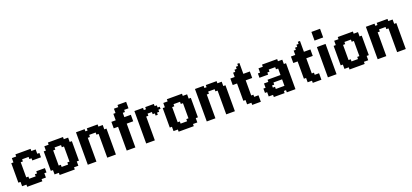

<svg xmlns="http://www.w3.org/2000/svg" viewBox="29 -1535 5266 2453"><g transform="rotate(-20 2662.0 -309.0)"><path d="M147.1 -441.2H176.5V-411.8H147.1ZM176.5 -441.2H205.9V-411.8H176.5ZM117.6 -441.2H147.1V-411.8H117.6ZM205.9 -441.2H235.3V-411.8H205.9ZM235.3 -441.2H264.7V-411.8H235.3ZM264.7 -441.2H294.1V-411.8H264.7ZM294.1 -441.2H323.5V-411.8H294.1ZM323.5 -411.8H352.9V-382.4H323.5ZM294.1 -411.8H323.5V-382.4H294.1ZM294.1 -382.4H323.5V-352.9H294.1ZM352.9 -411.8H382.4V-382.4H352.9ZM352.9 -382.4H382.4V-352.9H352.9ZM323.5 -382.4H352.9V-352.9H323.5ZM294.1 -352.9H323.5V-323.5H294.1ZM264.7 -352.9H294.1V-323.5H264.7ZM323.5 -352.9H352.9V-323.5H323.5ZM352.9 -352.9H382.4V-323.5H352.9ZM382.4 -352.9H411.8V-323.5H382.4ZM382.4 -323.5H411.8V-294.1H382.4ZM382.4 -147.1H411.8V-117.6H382.4ZM382.4 -117.6H411.8V-88.2H382.4ZM352.9 -117.6H382.4V-88.2H352.9ZM352.9 -88.2H382.4V-58.8H352.9ZM352.9 -58.8H382.4V-29.4H352.9ZM323.5 -58.8H352.9V-29.4H323.5ZM294.1 -58.8H323.5V-29.4H294.1ZM264.7 -88.2H294.1V-58.8H264.7ZM264.7 -117.6H294.1V-88.2H264.7ZM294.1 -117.6H323.5V-88.2H294.1ZM294.1 -88.2H323.5V-58.8H294.1ZM323.5 -88.2H352.9V-58.8H323.5ZM323.5 -117.6H352.9V-88.2H323.5ZM323.5 -147.1H352.9V-117.6H323.5ZM294.1 -147.1H323.5V-117.6H294.1ZM294.1 -323.5H323.5V-294.1H294.1ZM323.5 -323.5H352.9V-294.1H323.5ZM352.9 -147.1H382.4V-117.6H352.9ZM352.9 -323.5H382.4V-294.1H352.9ZM264.7 -58.8H294.1V-29.4H264.7ZM264.7 -29.4H294.1V0H264.7ZM294.1 -29.4H323.5V0H294.1ZM235.3 -29.4H264.7V0H235.3ZM205.9 -29.4H235.3V0H205.9ZM176.5 -29.4H205.9V0H176.5ZM147.1 -29.4H176.5V0H147.1ZM117.6 -29.4H147.1V0H117.6ZM117.6 -58.8H147.1V-29.4H117.6ZM88.2 -58.8H117.6V-29.4H88.2ZM58.8 -58.8H88.2V-29.4H58.8ZM58.8 -88.2H88.2V-58.8H58.8ZM29.4 -117.6H58.8V-88.2H29.4ZM58.8 -117.6H88.2V-88.2H58.8ZM29.4 -147.1H58.8V-117.6H29.4ZM29.4 -176.5H58.8V-147.1H29.4ZM29.4 -205.9H58.8V-176.5H29.4ZM29.4 -235.3H58.8V-205.9H29.4ZM29.4 -264.7H58.8V-235.3H29.4ZM29.4 -294.1H58.8V-264.7H29.4ZM58.8 -294.1H88.2V-264.7H58.8ZM58.8 -323.5H88.2V-294.1H58.8ZM29.4 -323.5H58.8V-294.1H29.4ZM29.4 -352.9H58.8V-323.5H29.4ZM58.8 -352.9H88.2V-323.5H58.8ZM58.8 -382.4H88.2V-352.9H58.8ZM58.8 -411.8H88.2V-382.4H58.8ZM88.2 -411.8H117.6V-382.4H88.2ZM117.6 -411.8H147.1V-382.4H117.6ZM147.1 -411.8H176.5V-382.4H147.1ZM147.1 -382.4H176.5V-352.9H147.1ZM147.1 -352.9H176.5V-323.5H147.1ZM117.6 -352.9H147.1V-323.5H117.6ZM88.2 -352.9H117.6V-323.5H88.2ZM117.6 -323.5H147.1V-294.1H117.6ZM117.6 -294.1H147.1V-264.7H117.6ZM117.6 -264.7H147.1V-235.3H117.6ZM117.6 -235.3H147.1V-205.9H117.6ZM117.6 -205.9H147.1V-176.5H117.6ZM117.6 -176.5H147.1V-147.1H117.6ZM117.6 -147.1H147.1V-117.6H117.6ZM117.6 -117.6H147.1V-88.2H117.6ZM147.1 -117.6H176.5V-88.2H147.1ZM147.1 -88.2H176.5V-58.8H147.1ZM176.5 -88.2H205.9V-58.8H176.5ZM205.9 -88.2H235.3V-58.8H205.9ZM235.3 -88.2H264.7V-58.8H235.3ZM235.3 -58.8H264.7V-29.4H235.3ZM205.9 -58.8H235.3V-29.4H205.9ZM176.5 -58.8H205.9V-29.4H176.5ZM147.1 -58.8H176.5V-29.4H147.1ZM117.6 -88.2H147.1V-58.8H117.6ZM88.2 -88.2H117.6V-58.8H88.2ZM88.2 -117.6H117.6V-88.2H88.2ZM88.2 -147.1H117.6V-117.6H88.2ZM88.2 -176.5H117.6V-147.1H88.2ZM58.8 -176.5H88.2V-147.1H58.8ZM58.8 -147.1H88.2V-117.6H58.8ZM58.8 -205.9H88.2V-176.5H58.8ZM58.8 -235.3H88.2V-205.9H58.8ZM58.8 -264.7H88.2V-235.3H58.8ZM88.2 -264.7H117.6V-235.3H88.2ZM88.2 -235.3H117.6V-205.9H88.2ZM88.2 -205.9H117.6V-176.5H88.2ZM88.2 -294.1H117.6V-264.7H88.2ZM88.2 -323.5H117.6V-294.1H88.2ZM88.2 -382.4H117.6V-352.9H88.2ZM117.6 -382.4H147.1V-352.9H117.6ZM176.5 -411.8H205.9V-382.4H176.5ZM205.9 -411.8H235.3V-382.4H205.9ZM235.3 -411.8H264.7V-382.4H235.3ZM264.7 -411.8H294.1V-382.4H264.7ZM264.7 -382.4H294.1V-352.9H264.7ZM235.3 -382.4H264.7V-352.9H235.3ZM205.9 -382.4H235.3V-352.9H205.9ZM176.5 -382.4H205.9V-352.9H176.5Z M588.2 -441.2H617.6V-411.8H588.2ZM617.6 -441.2H647.1V-411.8H617.6ZM558.8 -441.2H588.2V-411.8H558.8ZM647.1 -441.2H676.5V-411.8H647.1ZM676.5 -441.2H705.9V-411.8H676.5ZM705.9 -441.2H735.3V-411.8H705.9ZM735.3 -441.2H764.7V-411.8H735.3ZM764.7 -411.8H794.1V-382.4H764.7ZM735.3 -411.8H764.7V-382.4H735.3ZM735.3 -382.4H764.7V-352.9H735.3ZM794.1 -411.8H823.5V-382.4H794.1ZM794.1 -382.4H823.5V-352.9H794.1ZM764.7 -382.4H794.1V-352.9H764.7ZM735.3 -352.9H764.7V-323.5H735.3ZM705.9 -352.9H735.3V-323.5H705.9ZM764.7 -352.9H794.1V-323.5H764.7ZM794.1 -352.9H823.5V-323.5H794.1ZM823.5 -352.9H852.9V-323.5H823.5ZM823.5 -323.5H852.9V-294.1H823.5ZM823.5 -294.1H852.9V-264.7H823.5ZM823.5 -264.7H852.9V-235.3H823.5ZM823.5 -235.3H852.9V-205.9H823.5ZM823.5 -205.9H852.9V-176.5H823.5ZM823.5 -176.5H852.9V-147.1H823.5ZM823.5 -147.1H852.9V-117.6H823.5ZM823.5 -117.6H852.9V-88.2H823.5ZM794.1 -117.6H823.5V-88.2H794.1ZM794.1 -88.2H823.5V-58.8H794.1ZM794.1 -58.8H823.5V-29.4H794.1ZM764.7 -58.8H794.1V-29.4H764.7ZM735.3 -58.8H764.7V-29.4H735.3ZM705.9 -88.2H735.3V-58.8H705.9ZM705.9 -117.6H735.3V-88.2H705.9ZM735.3 -117.6H764.7V-88.2H735.3ZM735.3 -88.2H764.7V-58.8H735.3ZM764.7 -88.2H794.1V-58.8H764.7ZM764.7 -117.6H794.1V-88.2H764.7ZM764.7 -147.1H794.1V-117.6H764.7ZM735.3 -147.1H764.7V-117.6H735.3ZM735.3 -176.5H764.7V-147.1H735.3ZM735.3 -205.9H764.7V-176.5H735.3ZM735.3 -235.3H764.7V-205.9H735.3ZM735.3 -264.7H764.7V-235.3H735.3ZM735.3 -294.1H764.7V-264.7H735.3ZM735.3 -323.5H764.7V-294.1H735.3ZM764.7 -323.5H794.1V-294.1H764.7ZM764.7 -294.1H794.1V-264.7H764.7ZM764.7 -264.7H794.1V-235.3H764.7ZM764.7 -235.3H794.1V-205.9H764.7ZM764.7 -205.9H794.1V-176.5H764.7ZM764.7 -176.5H794.1V-147.1H764.7ZM794.1 -147.1H823.5V-117.6H794.1ZM794.1 -176.5H823.5V-147.1H794.1ZM794.1 -205.9H823.5V-176.5H794.1ZM794.1 -235.3H823.5V-205.9H794.1ZM794.1 -264.7H823.5V-235.3H794.1ZM794.1 -294.1H823.5V-264.7H794.1ZM794.1 -323.5H823.5V-294.1H794.1ZM705.9 -58.8H735.3V-29.4H705.9ZM705.9 -29.4H735.3V0H705.9ZM735.3 -29.4H764.7V0H735.3ZM676.5 -29.4H705.9V0H676.5ZM647.1 -29.4H676.5V0H647.1ZM617.6 -29.4H647.1V0H617.6ZM588.2 -29.4H617.6V0H588.2ZM558.8 -29.4H588.2V0H558.8ZM558.8 -58.8H588.2V-29.4H558.8ZM529.4 -58.8H558.8V-29.4H529.4ZM500 -58.8H529.4V-29.4H500ZM500 -88.2H529.4V-58.8H500ZM470.6 -117.6H500V-88.2H470.6ZM500 -117.6H529.4V-88.2H500ZM470.6 -147.1H500V-117.6H470.6ZM470.6 -176.5H500V-147.1H470.6ZM470.6 -205.9H500V-176.5H470.6ZM470.6 -235.3H500V-205.9H470.6ZM470.6 -264.7H500V-235.3H470.6ZM470.6 -294.1H500V-264.7H470.6ZM500 -294.1H529.4V-264.7H500ZM500 -323.5H529.4V-294.1H500ZM470.6 -323.5H500V-294.1H470.6ZM470.6 -352.9H500V-323.5H470.6ZM500 -352.9H529.4V-323.5H500ZM500 -382.4H529.4V-352.9H500ZM500 -411.8H529.4V-382.4H500ZM529.4 -411.8H558.8V-382.4H529.4ZM558.8 -411.8H588.2V-382.4H558.8ZM588.2 -411.8H617.6V-382.4H588.2ZM588.2 -382.4H617.6V-352.9H588.2ZM588.2 -352.9H617.6V-323.5H588.2ZM558.8 -352.9H588.2V-323.5H558.8ZM529.4 -352.9H558.8V-323.5H529.4ZM558.8 -323.5H588.2V-294.1H558.8ZM558.8 -294.1H588.2V-264.7H558.8ZM558.8 -264.7H588.2V-235.3H558.8ZM558.8 -235.3H588.2V-205.9H558.8ZM558.8 -205.9H588.2V-176.5H558.8ZM558.8 -176.5H588.2V-147.1H558.8ZM558.8 -147.1H588.2V-117.6H558.8ZM558.8 -117.6H588.2V-88.2H558.8ZM588.2 -117.6H617.6V-88.2H588.2ZM588.2 -88.2H617.6V-58.8H588.2ZM617.6 -88.2H647.1V-58.8H617.6ZM647.1 -88.2H676.5V-58.8H647.1ZM676.5 -88.2H705.9V-58.8H676.5ZM676.5 -58.8H705.9V-29.4H676.5ZM647.1 -58.8H676.5V-29.4H647.1ZM617.6 -58.8H647.1V-29.4H617.6ZM588.2 -58.8H617.6V-29.4H588.2ZM558.8 -88.2H588.2V-58.8H558.8ZM529.4 -88.2H558.8V-58.8H529.4ZM529.4 -117.6H558.8V-88.2H529.4ZM529.4 -147.1H558.8V-117.6H529.4ZM529.4 -176.5H558.8V-147.1H529.4ZM500 -176.5H529.4V-147.1H500ZM500 -147.1H529.4V-117.6H500ZM500 -205.9H529.4V-176.5H500ZM500 -235.3H529.4V-205.9H500ZM500 -264.7H529.4V-235.3H500ZM529.4 -264.7H558.8V-235.3H529.4ZM529.4 -235.3H558.8V-205.9H529.4ZM529.4 -205.9H558.8V-176.5H529.4ZM529.4 -294.1H558.8V-264.7H529.4ZM529.4 -323.5H558.8V-294.1H529.4ZM529.4 -382.4H558.8V-352.9H529.4ZM558.8 -382.4H588.2V-352.9H558.8ZM617.6 -411.8H647.1V-382.4H617.6ZM647.1 -411.8H676.5V-382.4H647.1ZM676.5 -411.8H705.9V-382.4H676.5ZM705.9 -411.8H735.3V-382.4H705.9ZM705.9 -382.4H735.3V-352.9H705.9ZM676.5 -382.4H705.9V-352.9H676.5ZM647.1 -382.4H676.5V-352.9H647.1ZM617.6 -382.4H647.1V-352.9H617.6Z M941.2 -441.2H970.6V-411.8H941.2ZM970.6 -441.2H1000V-411.8H970.6ZM1000 -441.2H1029.4V-411.8H1000ZM941.2 -382.4H970.6V-352.9H941.2ZM941.2 -411.8H970.6V-382.4H941.2ZM1000 -29.4H1029.4V0H1000ZM970.6 -29.4H1000V0H970.6ZM941.2 -58.8H970.6V-29.4H941.2ZM941.2 -88.2H970.6V-58.8H941.2ZM941.2 -29.4H970.6V0H941.2ZM1088.2 -441.2H1117.6V-411.8H1088.2ZM1029.4 -441.2H1058.8V-411.8H1029.4ZM1117.6 -441.2H1147.1V-411.8H1117.6ZM1147.1 -441.2H1176.5V-411.8H1147.1ZM1176.5 -441.2H1205.9V-411.8H1176.5ZM1205.9 -441.2H1235.3V-411.8H1205.9ZM1235.3 -411.8H1264.7V-382.4H1235.3ZM1205.9 -411.8H1235.3V-382.4H1205.9ZM1205.9 -382.4H1235.3V-352.9H1205.9ZM1264.7 -411.8H1294.1V-382.4H1264.7ZM1264.7 -382.4H1294.1V-352.9H1264.7ZM1235.3 -382.4H1264.7V-352.9H1235.3ZM1205.9 -352.9H1235.3V-323.5H1205.9ZM1176.5 -352.9H1205.9V-323.5H1176.5ZM1235.3 -352.9H1264.7V-323.5H1235.3ZM1264.7 -352.9H1294.1V-323.5H1264.7ZM1294.1 -352.9H1323.5V-323.5H1294.1ZM1294.1 -323.5H1323.5V-294.1H1294.1ZM1294.1 -294.1H1323.5V-264.7H1294.1ZM1294.1 -264.7H1323.5V-235.3H1294.1ZM1294.1 -235.3H1323.5V-205.9H1294.1ZM1294.1 -205.9H1323.5V-176.5H1294.1ZM1294.1 -176.5H1323.5V-147.1H1294.1ZM1294.1 -147.1H1323.5V-117.6H1294.1ZM1294.1 -117.6H1323.5V-88.2H1294.1ZM1264.7 -117.6H1294.1V-88.2H1264.7ZM1264.7 -88.2H1294.1V-58.8H1264.7ZM1264.7 -58.8H1294.1V-29.4H1264.7ZM1235.3 -58.8H1264.7V-29.4H1235.3ZM1205.9 -58.8H1235.3V-29.4H1205.9ZM1205.9 -117.6H1235.3V-88.2H1205.9ZM1205.9 -88.2H1235.3V-58.8H1205.9ZM1235.3 -88.2H1264.7V-58.8H1235.3ZM1235.3 -117.6H1264.7V-88.2H1235.3ZM1235.3 -147.1H1264.7V-117.6H1235.3ZM1205.9 -147.1H1235.3V-117.6H1205.9ZM1205.9 -176.5H1235.3V-147.1H1205.9ZM1205.9 -205.9H1235.3V-176.5H1205.9ZM1205.9 -235.3H1235.3V-205.9H1205.9ZM1205.9 -264.7H1235.3V-235.3H1205.9ZM1205.9 -294.1H1235.3V-264.7H1205.9ZM1205.9 -323.5H1235.3V-294.1H1205.9ZM1235.3 -323.5H1264.7V-294.1H1235.3ZM1235.3 -294.1H1264.7V-264.7H1235.3ZM1235.3 -264.7H1264.7V-235.3H1235.3ZM1235.3 -235.3H1264.7V-205.9H1235.3ZM1235.3 -205.9H1264.7V-176.5H1235.3ZM1235.3 -176.5H1264.7V-147.1H1235.3ZM1264.7 -147.1H1294.1V-117.6H1264.7ZM1264.7 -176.5H1294.1V-147.1H1264.7ZM1264.7 -205.9H1294.1V-176.5H1264.7ZM1264.7 -235.3H1294.1V-205.9H1264.7ZM1264.7 -264.7H1294.1V-235.3H1264.7ZM1264.7 -294.1H1294.1V-264.7H1264.7ZM1264.7 -323.5H1294.1V-294.1H1264.7ZM1205.9 -29.4H1235.3V0H1205.9ZM1029.4 -29.4H1058.8V0H1029.4ZM1029.4 -58.8H1058.8V-29.4H1029.4ZM1000 -58.8H1029.4V-29.4H1000ZM970.6 -58.8H1000V-29.4H970.6ZM970.6 -294.1H1000V-264.7H970.6ZM970.6 -323.5H1000V-294.1H970.6ZM941.2 -352.9H970.6V-323.5H941.2ZM970.6 -382.4H1000V-352.9H970.6ZM1000 -411.8H1029.4V-382.4H1000ZM1029.4 -411.8H1058.8V-382.4H1029.4ZM1058.8 -411.8H1088.2V-382.4H1058.8ZM1058.8 -382.4H1088.2V-352.9H1058.8ZM1058.8 -352.9H1088.2V-323.5H1058.8ZM1029.4 -352.9H1058.8V-323.5H1029.4ZM1000 -352.9H1029.4V-323.5H1000ZM1029.4 -323.5H1058.8V-294.1H1029.4ZM1029.4 -294.1H1058.8V-264.7H1029.4ZM1029.4 -264.7H1058.8V-235.3H1029.4ZM1029.4 -88.2H1058.8V-58.8H1029.4ZM1000 -88.2H1029.4V-58.8H1000ZM1000 -294.1H1029.4V-264.7H1000ZM1000 -323.5H1029.4V-294.1H1000ZM1000 -382.4H1029.4V-352.9H1000ZM1029.4 -382.4H1058.8V-352.9H1029.4ZM1088.2 -411.8H1117.6V-382.4H1088.2ZM1117.6 -411.8H1147.1V-382.4H1117.6ZM1147.1 -411.8H1176.5V-382.4H1147.1ZM1176.5 -411.8H1205.9V-382.4H1176.5ZM1176.5 -382.4H1205.9V-352.9H1176.5ZM1147.1 -382.4H1176.5V-352.9H1147.1ZM1117.6 -382.4H1147.1V-352.9H1117.6ZM1088.2 -382.4H1117.6V-352.9H1088.2ZM970.6 -411.8H1000V-382.4H970.6ZM970.6 -88.2H1000V-58.8H970.6ZM970.6 -352.9H1000V-323.5H970.6ZM941.2 -323.5H970.6V-294.1H941.2ZM941.2 -294.1H970.6V-264.7H941.2ZM941.2 -117.6H970.6V-88.2H941.2ZM970.6 -117.6H1000V-88.2H970.6ZM1000 -117.6H1029.4V-88.2H1000ZM1029.4 -117.6H1058.8V-88.2H1029.4ZM1000 -264.7H1029.4V-235.3H1000ZM970.6 -264.7H1000V-235.3H970.6ZM941.2 -264.7H970.6V-235.3H941.2ZM941.2 -235.3H970.6V-205.9H941.2ZM941.2 -205.9H970.6V-176.5H941.2ZM941.2 -176.5H970.6V-147.1H941.2ZM970.6 -176.5H1000V-147.1H970.6ZM970.6 -147.1H1000V-117.6H970.6ZM1000 -147.1H1029.4V-117.6H1000ZM941.2 -147.1H970.6V-117.6H941.2ZM1029.4 -147.1H1058.8V-117.6H1029.4ZM1029.4 -176.5H1058.8V-147.1H1029.4ZM1029.4 -205.9H1058.8V-176.5H1029.4ZM1029.4 -235.3H1058.8V-205.9H1029.4ZM1000 -235.3H1029.4V-205.9H1000ZM970.6 -235.3H1000V-205.9H970.6ZM970.6 -205.9H1000V-176.5H970.6ZM1000 -176.5H1029.4V-147.1H1000ZM1000 -205.9H1029.4V-176.5H1000ZM1235.3 -29.4H1264.7V0H1235.3ZM1264.7 -29.4H1294.1V0H1264.7ZM1294.1 -29.4H1323.5V0H1294.1ZM1294.1 -58.8H1323.5V-29.4H1294.1ZM1294.1 -88.2H1323.5V-58.8H1294.1Z M1617.6 -588.2H1647.1V-558.8H1617.6ZM1647.1 -588.2H1676.5V-558.8H1647.1ZM1647.1 -558.8H1676.5V-529.4H1647.1ZM1617.6 -558.8H1647.1V-529.4H1617.6ZM1617.6 -529.4H1647.1V-500H1617.6ZM1647.1 -529.4H1676.5V-500H1647.1ZM1588.2 -558.8H1617.6V-529.4H1588.2ZM1588.2 -588.2H1617.6V-558.8H1588.2ZM1558.8 -588.2H1588.2V-558.8H1558.8ZM1558.8 -558.8H1588.2V-529.4H1558.8ZM1529.4 -558.8H1558.8V-529.4H1529.4ZM1500 -558.8H1529.4V-529.4H1500ZM1500 -529.4H1529.4V-500H1500ZM1529.4 -529.4H1558.8V-500H1529.4ZM1558.8 -529.4H1588.2V-500H1558.8ZM1588.2 -529.4H1617.6V-500H1588.2ZM1558.8 -500H1588.2V-470.6H1558.8ZM1529.4 -500H1558.8V-470.6H1529.4ZM1500 -500H1529.4V-470.6H1500ZM1588.2 -500H1617.6V-470.6H1588.2ZM1470.6 -500H1500V-470.6H1470.6ZM1470.6 -470.6H1500V-441.2H1470.6ZM1470.6 -441.2H1500V-411.8H1470.6ZM1500 -441.2H1529.4V-411.8H1500ZM1500 -470.6H1529.4V-441.2H1500ZM1529.4 -470.6H1558.8V-441.2H1529.4ZM1529.4 -441.2H1558.8V-411.8H1529.4ZM1558.8 -441.2H1588.2V-411.8H1558.8ZM1558.8 -470.6H1588.2V-441.2H1558.8ZM1558.8 -411.8H1588.2V-382.4H1558.8ZM1529.4 -411.8H1558.8V-382.4H1529.4ZM1529.4 -382.4H1558.8V-352.9H1529.4ZM1500 -382.4H1529.4V-352.9H1500ZM1470.6 -382.4H1500V-352.9H1470.6ZM1470.6 -411.8H1500V-382.4H1470.6ZM1500 -411.8H1529.4V-382.4H1500ZM1411.8 -382.4H1441.2V-352.9H1411.8ZM1441.2 -382.4H1470.6V-352.9H1441.2ZM1558.8 -382.4H1588.2V-352.9H1558.8ZM1588.2 -382.4H1617.6V-352.9H1588.2ZM1617.6 -382.4H1647.1V-352.9H1617.6ZM1647.1 -382.4H1676.5V-352.9H1647.1ZM1647.1 -352.9H1676.5V-323.5H1647.1ZM1617.6 -352.9H1647.1V-323.5H1617.6ZM1588.2 -352.9H1617.6V-323.5H1588.2ZM1441.2 -352.9H1470.6V-323.5H1441.2ZM1411.8 -352.9H1441.2V-323.5H1411.8ZM1470.6 -352.9H1500V-323.5H1470.6ZM1500 -352.9H1529.4V-323.5H1500ZM1529.4 -352.9H1558.8V-323.5H1529.4ZM1558.8 -352.9H1588.2V-323.5H1558.8ZM1470.6 -294.1H1500V-264.7H1470.6ZM1500 -294.1H1529.4V-264.7H1500ZM1529.4 -294.1H1558.8V-264.7H1529.4ZM1558.8 -294.1H1588.2V-264.7H1558.8ZM1558.8 -264.7H1588.2V-235.3H1558.8ZM1529.4 -264.7H1558.8V-235.3H1529.4ZM1500 -264.7H1529.4V-235.3H1500ZM1470.6 -264.7H1500V-235.3H1470.6ZM1500 -235.3H1529.4V-205.9H1500ZM1500 -205.9H1529.4V-176.5H1500ZM1529.4 -205.9H1558.8V-176.5H1529.4ZM1558.8 -205.9H1588.2V-176.5H1558.8ZM1558.8 -235.3H1588.2V-205.9H1558.8ZM1529.4 -235.3H1558.8V-205.9H1529.4ZM1470.6 -235.3H1500V-205.9H1470.6ZM1470.6 -205.9H1500V-176.5H1470.6ZM1470.6 -176.5H1500V-147.1H1470.6ZM1500 -176.5H1529.4V-147.1H1500ZM1500 -147.1H1529.4V-117.6H1500ZM1529.4 -147.1H1558.8V-117.6H1529.4ZM1558.8 -147.1H1588.2V-117.6H1558.8ZM1558.8 -176.5H1588.2V-147.1H1558.8ZM1529.4 -176.5H1558.8V-147.1H1529.4ZM1470.6 -147.1H1500V-117.6H1470.6ZM1470.6 -117.6H1500V-88.2H1470.6ZM1500 -117.6H1529.4V-88.2H1500ZM1529.4 -117.6H1558.8V-88.2H1529.4ZM1558.8 -117.6H1588.2V-88.2H1558.8ZM1558.8 -88.2H1588.2V-58.8H1558.8ZM1558.8 -58.8H1588.2V-29.4H1558.8ZM1558.8 -29.4H1588.2V0H1558.8ZM1529.4 -29.4H1558.8V0H1529.4ZM1500 -29.4H1529.4V0H1500ZM1470.6 -29.4H1500V0H1470.6ZM1470.6 -58.8H1500V-29.4H1470.6ZM1470.6 -88.2H1500V-58.8H1470.6ZM1500 -88.2H1529.4V-58.8H1500ZM1529.4 -88.2H1558.8V-58.8H1529.4ZM1529.4 -58.8H1558.8V-29.4H1529.4ZM1500 -58.8H1529.4V-29.4H1500ZM1411.8 -411.8H1441.2V-382.4H1411.8ZM1441.2 -411.8H1470.6V-382.4H1441.2ZM1588.2 -411.8H1617.6V-382.4H1588.2ZM1617.6 -411.8H1647.1V-382.4H1617.6ZM1647.1 -411.8H1676.5V-382.4H1647.1ZM1470.6 -323.5H1500V-294.1H1470.6ZM1500 -323.5H1529.4V-294.1H1500ZM1529.4 -323.5H1558.8V-294.1H1529.4ZM1558.8 -323.5H1588.2V-294.1H1558.8Z M1735.3 -441.2H1764.7V-411.8H1735.3ZM1764.7 -441.2H1794.1V-411.8H1764.7ZM1794.1 -441.2H1823.5V-411.8H1794.1ZM1735.3 -382.4H1764.7V-352.9H1735.3ZM1735.3 -411.8H1764.7V-382.4H1735.3ZM1794.1 -29.4H1823.5V0H1794.1ZM1764.7 -29.4H1794.1V0H1764.7ZM1735.3 -58.8H1764.7V-29.4H1735.3ZM1735.3 -88.2H1764.7V-58.8H1735.3ZM1735.3 -29.4H1764.7V0H1735.3ZM1882.4 -441.2H1911.8V-411.8H1882.4ZM1823.5 -441.2H1852.9V-411.8H1823.5ZM1911.8 -441.2H1941.2V-411.8H1911.8ZM1941.2 -441.2H1970.6V-411.8H1941.2ZM1970.6 -441.2H2000V-411.8H1970.6ZM2000 -411.8H2029.4V-382.4H2000ZM2000 -382.4H2029.4V-352.9H2000ZM2029.4 -382.4H2058.8V-352.9H2029.4ZM2000 -352.9H2029.4V-323.5H2000ZM1970.6 -352.9H2000V-323.5H1970.6ZM1823.5 -29.4H1852.9V0H1823.5ZM1823.5 -58.8H1852.9V-29.4H1823.5ZM1794.1 -58.8H1823.5V-29.4H1794.1ZM1764.7 -58.8H1794.1V-29.4H1764.7ZM1764.7 -294.1H1794.1V-264.7H1764.7ZM1764.7 -323.5H1794.1V-294.1H1764.7ZM1735.3 -352.9H1764.7V-323.5H1735.3ZM1764.7 -382.4H1794.1V-352.9H1764.7ZM1794.1 -411.8H1823.5V-382.4H1794.1ZM1823.5 -411.8H1852.9V-382.4H1823.5ZM1852.9 -411.8H1882.4V-382.4H1852.9ZM1852.9 -382.4H1882.4V-352.9H1852.9ZM1852.9 -352.9H1882.4V-323.5H1852.9ZM1823.5 -352.9H1852.9V-323.5H1823.5ZM1794.1 -352.9H1823.5V-323.5H1794.1ZM1823.5 -323.5H1852.9V-294.1H1823.5ZM1823.5 -294.1H1852.9V-264.7H1823.5ZM1823.5 -264.7H1852.9V-235.3H1823.5ZM1823.5 -88.2H1852.9V-58.8H1823.5ZM1794.1 -88.2H1823.5V-58.8H1794.1ZM1794.1 -294.1H1823.5V-264.7H1794.1ZM1794.1 -323.5H1823.5V-294.1H1794.1ZM1794.1 -382.4H1823.5V-352.9H1794.1ZM1823.5 -382.4H1852.9V-352.9H1823.5ZM1882.4 -411.8H1911.8V-382.4H1882.4ZM1911.8 -411.8H1941.2V-382.4H1911.8ZM1941.2 -411.8H1970.6V-382.4H1941.2ZM1970.6 -411.8H2000V-382.4H1970.6ZM1970.6 -382.4H2000V-352.9H1970.6ZM1941.2 -382.4H1970.6V-352.9H1941.2ZM1911.8 -382.4H1941.2V-352.9H1911.8ZM1882.4 -382.4H1911.8V-352.9H1882.4ZM1764.7 -411.8H1794.1V-382.4H1764.7ZM1764.7 -88.2H1794.1V-58.8H1764.7ZM1764.7 -352.9H1794.1V-323.5H1764.7ZM1735.3 -323.5H1764.7V-294.1H1735.3ZM1735.3 -294.1H1764.7V-264.7H1735.3ZM1735.3 -117.6H1764.7V-88.2H1735.3ZM1764.7 -117.6H1794.1V-88.2H1764.7ZM1794.1 -117.6H1823.5V-88.2H1794.1ZM1823.5 -117.6H1852.9V-88.2H1823.5ZM1794.1 -264.7H1823.5V-235.3H1794.1ZM1764.7 -264.7H1794.1V-235.3H1764.7ZM1735.3 -264.7H1764.7V-235.3H1735.3ZM1735.3 -235.3H1764.7V-205.9H1735.3ZM1735.3 -205.9H1764.7V-176.5H1735.3ZM1735.3 -176.5H1764.7V-147.1H1735.3ZM1764.7 -176.5H1794.1V-147.1H1764.7ZM1764.7 -147.1H1794.1V-117.6H1764.7ZM1794.1 -147.1H1823.5V-117.6H1794.1ZM1735.3 -147.1H1764.7V-117.6H1735.3ZM1823.5 -147.1H1852.9V-117.6H1823.5ZM1823.5 -176.5H1852.9V-147.1H1823.5ZM1823.5 -205.9H1852.9V-176.5H1823.5ZM1823.5 -235.3H1852.9V-205.9H1823.5ZM1794.1 -235.3H1823.5V-205.9H1794.1ZM1764.7 -235.3H1794.1V-205.9H1764.7ZM1764.7 -205.9H1794.1V-176.5H1764.7ZM1794.1 -176.5H1823.5V-147.1H1794.1ZM1794.1 -205.9H1823.5V-176.5H1794.1ZM1941.2 -352.9H1970.6V-323.5H1941.2ZM1970.6 -323.5H2000V-294.1H1970.6Z M2205.9 -441.2H2235.3V-411.8H2205.9ZM2235.3 -441.2H2264.7V-411.8H2235.3ZM2176.5 -441.2H2205.9V-411.8H2176.5ZM2264.7 -441.2H2294.1V-411.8H2264.7ZM2294.1 -441.2H2323.5V-411.8H2294.1ZM2323.5 -441.2H2352.9V-411.8H2323.5ZM2352.9 -441.2H2382.4V-411.8H2352.9ZM2382.4 -411.8H2411.8V-382.4H2382.4ZM2352.9 -411.8H2382.4V-382.4H2352.9ZM2352.9 -382.4H2382.4V-352.9H2352.9ZM2411.8 -411.8H2441.2V-382.4H2411.8ZM2411.8 -382.4H2441.2V-352.9H2411.8ZM2382.4 -382.4H2411.8V-352.9H2382.4ZM2352.9 -352.9H2382.4V-323.5H2352.9ZM2323.5 -352.9H2352.9V-323.5H2323.5ZM2382.4 -352.9H2411.8V-323.5H2382.4ZM2411.8 -352.9H2441.2V-323.5H2411.8ZM2441.2 -352.9H2470.6V-323.5H2441.2ZM2441.2 -323.5H2470.6V-294.1H2441.2ZM2441.2 -294.1H2470.6V-264.7H2441.2ZM2441.2 -264.7H2470.6V-235.3H2441.2ZM2441.2 -235.3H2470.6V-205.9H2441.2ZM2441.2 -205.9H2470.6V-176.5H2441.2ZM2441.2 -176.5H2470.6V-147.1H2441.2ZM2441.2 -147.1H2470.6V-117.6H2441.2ZM2441.2 -117.6H2470.6V-88.2H2441.2ZM2411.8 -117.6H2441.2V-88.2H2411.8ZM2411.8 -88.2H2441.2V-58.8H2411.8ZM2411.8 -58.8H2441.2V-29.4H2411.8ZM2382.4 -58.8H2411.8V-29.4H2382.4ZM2352.9 -58.8H2382.4V-29.4H2352.9ZM2323.5 -88.2H2352.9V-58.8H2323.5ZM2323.5 -117.6H2352.9V-88.2H2323.5ZM2352.9 -117.6H2382.4V-88.2H2352.9ZM2352.9 -88.2H2382.4V-58.8H2352.9ZM2382.4 -88.2H2411.8V-58.8H2382.4ZM2382.4 -117.6H2411.8V-88.2H2382.4ZM2382.4 -147.1H2411.8V-117.6H2382.4ZM2352.9 -147.1H2382.4V-117.6H2352.9ZM2352.9 -176.5H2382.4V-147.1H2352.9ZM2352.9 -205.9H2382.4V-176.5H2352.9ZM2352.9 -235.3H2382.4V-205.9H2352.9ZM2352.9 -264.7H2382.4V-235.3H2352.9ZM2352.9 -294.1H2382.4V-264.7H2352.9ZM2352.9 -323.5H2382.4V-294.1H2352.9ZM2382.4 -323.5H2411.8V-294.1H2382.4ZM2382.4 -294.1H2411.8V-264.7H2382.4ZM2382.4 -264.7H2411.8V-235.3H2382.4ZM2382.4 -235.3H2411.8V-205.9H2382.4ZM2382.4 -205.9H2411.8V-176.5H2382.4ZM2382.4 -176.5H2411.8V-147.1H2382.4ZM2411.8 -147.1H2441.2V-117.6H2411.8ZM2411.8 -176.5H2441.2V-147.1H2411.8ZM2411.8 -205.9H2441.2V-176.5H2411.8ZM2411.8 -235.3H2441.2V-205.9H2411.8ZM2411.8 -264.7H2441.2V-235.3H2411.8ZM2411.8 -294.1H2441.2V-264.7H2411.8ZM2411.8 -323.5H2441.2V-294.1H2411.8ZM2323.5 -58.8H2352.9V-29.4H2323.5ZM2323.5 -29.4H2352.9V0H2323.5ZM2352.9 -29.4H2382.4V0H2352.9ZM2294.1 -29.4H2323.5V0H2294.1ZM2264.7 -29.4H2294.1V0H2264.7ZM2235.3 -29.4H2264.7V0H2235.3ZM2205.9 -29.4H2235.3V0H2205.9ZM2176.5 -29.4H2205.9V0H2176.5ZM2176.5 -58.8H2205.9V-29.4H2176.5ZM2147.1 -58.8H2176.5V-29.4H2147.1ZM2117.6 -58.8H2147.1V-29.4H2117.6ZM2117.6 -88.2H2147.1V-58.8H2117.6ZM2088.2 -117.6H2117.6V-88.2H2088.2ZM2117.6 -117.6H2147.1V-88.2H2117.6ZM2088.2 -147.1H2117.6V-117.6H2088.2ZM2088.2 -176.5H2117.6V-147.1H2088.2ZM2088.2 -205.9H2117.6V-176.5H2088.2ZM2088.2 -235.3H2117.6V-205.9H2088.2ZM2088.2 -264.7H2117.6V-235.3H2088.2ZM2088.2 -294.1H2117.6V-264.7H2088.2ZM2117.6 -294.1H2147.1V-264.7H2117.6ZM2117.6 -323.5H2147.1V-294.1H2117.6ZM2088.2 -323.5H2117.6V-294.1H2088.2ZM2088.2 -352.9H2117.6V-323.5H2088.2ZM2117.6 -352.9H2147.1V-323.5H2117.6ZM2117.6 -382.4H2147.1V-352.9H2117.6ZM2117.6 -411.8H2147.1V-382.4H2117.6ZM2147.1 -411.8H2176.5V-382.4H2147.1ZM2176.5 -411.8H2205.9V-382.4H2176.5ZM2205.9 -411.8H2235.3V-382.4H2205.9ZM2205.9 -382.4H2235.3V-352.9H2205.9ZM2205.9 -352.9H2235.3V-323.5H2205.9ZM2176.5 -352.9H2205.9V-323.5H2176.5ZM2147.1 -352.9H2176.5V-323.5H2147.1ZM2176.5 -323.5H2205.9V-294.1H2176.5ZM2176.5 -294.1H2205.9V-264.7H2176.5ZM2176.5 -264.7H2205.9V-235.3H2176.5ZM2176.5 -235.3H2205.9V-205.9H2176.5ZM2176.5 -205.9H2205.9V-176.5H2176.5ZM2176.5 -176.5H2205.9V-147.1H2176.5ZM2176.5 -147.1H2205.9V-117.6H2176.5ZM2176.5 -117.6H2205.9V-88.2H2176.5ZM2205.9 -117.6H2235.3V-88.2H2205.9ZM2205.9 -88.2H2235.3V-58.8H2205.9ZM2235.3 -88.2H2264.7V-58.8H2235.3ZM2264.7 -88.2H2294.1V-58.8H2264.7ZM2294.1 -88.2H2323.5V-58.8H2294.1ZM2294.1 -58.8H2323.5V-29.4H2294.1ZM2264.7 -58.8H2294.1V-29.4H2264.7ZM2235.3 -58.8H2264.7V-29.4H2235.3ZM2205.9 -58.8H2235.3V-29.4H2205.9ZM2176.5 -88.2H2205.9V-58.8H2176.5ZM2147.1 -88.2H2176.5V-58.8H2147.1ZM2147.1 -117.6H2176.5V-88.2H2147.1ZM2147.1 -147.1H2176.5V-117.6H2147.1ZM2147.1 -176.5H2176.5V-147.1H2147.1ZM2117.6 -176.5H2147.1V-147.1H2117.6ZM2117.6 -147.1H2147.1V-117.6H2117.6ZM2117.6 -205.9H2147.1V-176.5H2117.6ZM2117.6 -235.3H2147.1V-205.9H2117.6ZM2117.6 -264.7H2147.1V-235.3H2117.6ZM2147.1 -264.7H2176.5V-235.3H2147.1ZM2147.1 -235.3H2176.5V-205.9H2147.1ZM2147.1 -205.9H2176.5V-176.5H2147.1ZM2147.1 -294.1H2176.5V-264.7H2147.1ZM2147.1 -323.5H2176.5V-294.1H2147.1ZM2147.1 -382.4H2176.5V-352.9H2147.1ZM2176.5 -382.4H2205.9V-352.9H2176.5ZM2235.3 -411.8H2264.7V-382.4H2235.3ZM2264.7 -411.8H2294.1V-382.4H2264.7ZM2294.1 -411.8H2323.5V-382.4H2294.1ZM2323.5 -411.8H2352.9V-382.4H2323.5ZM2323.5 -382.4H2352.9V-352.9H2323.5ZM2294.1 -382.4H2323.5V-352.9H2294.1ZM2264.7 -382.4H2294.1V-352.9H2264.7ZM2235.3 -382.4H2264.7V-352.9H2235.3Z M2558.8 -441.2H2588.2V-411.8H2558.8ZM2588.2 -441.2H2617.6V-411.8H2588.2ZM2617.6 -441.2H2647.1V-411.8H2617.6ZM2558.8 -382.4H2588.2V-352.9H2558.8ZM2558.8 -411.8H2588.2V-382.4H2558.8ZM2617.6 -29.4H2647.1V0H2617.6ZM2588.2 -29.4H2617.6V0H2588.2ZM2558.8 -58.8H2588.2V-29.4H2558.8ZM2558.8 -88.2H2588.2V-58.8H2558.8ZM2558.8 -29.4H2588.2V0H2558.8ZM2705.9 -441.2H2735.3V-411.8H2705.9ZM2647.1 -441.2H2676.5V-411.8H2647.1ZM2735.3 -441.2H2764.7V-411.8H2735.3ZM2764.7 -441.2H2794.1V-411.8H2764.7ZM2794.1 -441.2H2823.5V-411.8H2794.1ZM2823.5 -441.2H2852.9V-411.8H2823.5ZM2852.9 -411.8H2882.4V-382.4H2852.9ZM2823.5 -411.8H2852.9V-382.4H2823.5ZM2823.5 -382.4H2852.9V-352.9H2823.5ZM2882.4 -411.8H2911.8V-382.4H2882.4ZM2882.4 -382.4H2911.8V-352.9H2882.4ZM2852.9 -382.4H2882.4V-352.9H2852.9ZM2823.5 -352.9H2852.9V-323.5H2823.5ZM2794.1 -352.9H2823.5V-323.5H2794.1ZM2852.9 -352.9H2882.4V-323.5H2852.9ZM2882.4 -352.9H2911.8V-323.5H2882.4ZM2911.8 -352.9H2941.2V-323.5H2911.8ZM2911.8 -323.5H2941.2V-294.1H2911.8ZM2911.8 -294.1H2941.2V-264.7H2911.8ZM2911.8 -264.7H2941.2V-235.3H2911.8ZM2911.8 -235.3H2941.2V-205.9H2911.8ZM2911.8 -205.9H2941.2V-176.5H2911.8ZM2911.8 -176.5H2941.2V-147.1H2911.8ZM2911.8 -147.1H2941.2V-117.6H2911.8ZM2911.8 -117.6H2941.2V-88.2H2911.8ZM2882.4 -117.6H2911.8V-88.2H2882.4ZM2882.4 -88.2H2911.8V-58.8H2882.4ZM2882.4 -58.8H2911.8V-29.4H2882.4ZM2852.9 -58.8H2882.4V-29.4H2852.9ZM2823.5 -58.8H2852.9V-29.4H2823.5ZM2823.5 -117.6H2852.9V-88.2H2823.5ZM2823.5 -88.2H2852.9V-58.8H2823.5ZM2852.9 -88.2H2882.4V-58.8H2852.9ZM2852.9 -117.6H2882.4V-88.2H2852.9ZM2852.9 -147.1H2882.4V-117.6H2852.9ZM2823.5 -147.1H2852.9V-117.6H2823.5ZM2823.5 -176.5H2852.9V-147.1H2823.5ZM2823.5 -205.9H2852.9V-176.5H2823.5ZM2823.5 -235.3H2852.9V-205.9H2823.5ZM2823.5 -264.7H2852.9V-235.3H2823.5ZM2823.5 -294.1H2852.9V-264.7H2823.5ZM2823.5 -323.5H2852.9V-294.1H2823.5ZM2852.9 -323.5H2882.4V-294.1H2852.9ZM2852.9 -294.1H2882.4V-264.7H2852.9ZM2852.9 -264.7H2882.4V-235.3H2852.9ZM2852.9 -235.3H2882.4V-205.9H2852.9ZM2852.9 -205.9H2882.4V-176.5H2852.9ZM2852.9 -176.5H2882.4V-147.1H2852.9ZM2882.4 -147.1H2911.8V-117.6H2882.4ZM2882.4 -176.5H2911.8V-147.1H2882.4ZM2882.4 -205.9H2911.8V-176.5H2882.4ZM2882.4 -235.3H2911.8V-205.9H2882.4ZM2882.4 -264.7H2911.8V-235.3H2882.4ZM2882.4 -294.1H2911.8V-264.7H2882.4ZM2882.4 -323.5H2911.8V-294.1H2882.4ZM2823.5 -29.4H2852.9V0H2823.5ZM2647.1 -29.4H2676.5V0H2647.1ZM2647.1 -58.8H2676.5V-29.4H2647.1ZM2617.6 -58.8H2647.1V-29.4H2617.6ZM2588.2 -58.8H2617.6V-29.4H2588.2ZM2588.2 -294.1H2617.6V-264.7H2588.2ZM2588.2 -323.5H2617.6V-294.1H2588.2ZM2558.8 -352.9H2588.2V-323.5H2558.8ZM2588.2 -382.4H2617.6V-352.9H2588.2ZM2617.6 -411.8H2647.1V-382.4H2617.6ZM2647.1 -411.8H2676.5V-382.4H2647.1ZM2676.5 -411.8H2705.9V-382.4H2676.5ZM2676.5 -382.4H2705.9V-352.9H2676.5ZM2676.5 -352.9H2705.9V-323.5H2676.5ZM2647.1 -352.9H2676.5V-323.5H2647.1ZM2617.6 -352.9H2647.1V-323.5H2617.6ZM2647.1 -323.5H2676.5V-294.1H2647.1ZM2647.1 -294.1H2676.5V-264.7H2647.1ZM2647.1 -264.7H2676.5V-235.3H2647.1ZM2647.1 -88.2H2676.5V-58.8H2647.1ZM2617.6 -88.2H2647.1V-58.8H2617.6ZM2617.6 -294.1H2647.1V-264.7H2617.6ZM2617.6 -323.5H2647.1V-294.1H2617.6ZM2617.6 -382.4H2647.1V-352.9H2617.6ZM2647.1 -382.4H2676.5V-352.9H2647.1ZM2705.9 -411.8H2735.3V-382.4H2705.9ZM2735.3 -411.8H2764.7V-382.4H2735.3ZM2764.7 -411.8H2794.1V-382.4H2764.7ZM2794.1 -411.8H2823.5V-382.4H2794.1ZM2794.1 -382.4H2823.5V-352.9H2794.1ZM2764.7 -382.4H2794.1V-352.9H2764.7ZM2735.3 -382.4H2764.7V-352.9H2735.3ZM2705.9 -382.4H2735.3V-352.9H2705.9ZM2588.2 -411.8H2617.6V-382.4H2588.2ZM2588.2 -88.2H2617.6V-58.8H2588.2ZM2588.2 -352.9H2617.6V-323.5H2588.2ZM2558.8 -323.5H2588.2V-294.1H2558.8ZM2558.8 -294.1H2588.2V-264.7H2558.8ZM2558.8 -117.6H2588.2V-88.2H2558.8ZM2588.2 -117.6H2617.6V-88.2H2588.2ZM2617.6 -117.6H2647.1V-88.2H2617.6ZM2647.1 -117.6H2676.5V-88.2H2647.1ZM2617.6 -264.7H2647.1V-235.3H2617.6ZM2588.2 -264.7H2617.6V-235.3H2588.2ZM2558.8 -264.7H2588.2V-235.3H2558.8ZM2558.8 -235.3H2588.2V-205.9H2558.8ZM2558.8 -205.9H2588.2V-176.5H2558.8ZM2558.8 -176.5H2588.2V-147.1H2558.8ZM2588.2 -176.5H2617.6V-147.1H2588.2ZM2588.2 -147.1H2617.6V-117.6H2588.2ZM2617.6 -147.1H2647.1V-117.6H2617.6ZM2558.8 -147.1H2588.2V-117.6H2558.8ZM2647.1 -147.1H2676.5V-117.6H2647.1ZM2647.1 -176.5H2676.5V-147.1H2647.1ZM2647.1 -205.9H2676.5V-176.5H2647.1ZM2647.1 -235.3H2676.5V-205.9H2647.1ZM2617.6 -235.3H2647.1V-205.9H2617.6ZM2588.2 -235.3H2617.6V-205.9H2588.2ZM2588.2 -205.9H2617.6V-176.5H2588.2ZM2617.6 -176.5H2647.1V-147.1H2617.6ZM2617.6 -205.9H2647.1V-176.5H2617.6ZM2852.9 -29.4H2882.4V0H2852.9ZM2882.4 -29.4H2911.8V0H2882.4ZM2911.8 -29.4H2941.2V0H2911.8ZM2911.8 -58.8H2941.2V-29.4H2911.8ZM2911.8 -88.2H2941.2V-58.8H2911.8Z M3029.4 -411.8H3058.8V-382.4H3029.4ZM3058.8 -411.8H3088.2V-382.4H3058.8ZM3088.2 -411.8H3117.6V-382.4H3088.2ZM3117.6 -411.8H3147.1V-382.4H3117.6ZM3147.1 -411.8H3176.5V-382.4H3147.1ZM3176.5 -411.8H3205.9V-382.4H3176.5ZM3205.9 -411.8H3235.3V-382.4H3205.9ZM3235.3 -411.8H3264.7V-382.4H3235.3ZM3264.7 -411.8H3294.1V-382.4H3264.7ZM3264.7 -382.4H3294.1V-352.9H3264.7ZM3264.7 -352.9H3294.1V-323.5H3264.7ZM3235.3 -352.9H3264.7V-323.5H3235.3ZM3205.9 -352.9H3235.3V-323.5H3205.9ZM3176.5 -352.9H3205.9V-323.5H3176.5ZM3147.1 -352.9H3176.5V-323.5H3147.1ZM3117.6 -352.9H3147.1V-323.5H3117.6ZM3088.2 -352.9H3117.6V-323.5H3088.2ZM3058.8 -352.9H3088.2V-323.5H3058.8ZM3058.8 -382.4H3088.2V-352.9H3058.8ZM3029.4 -382.4H3058.8V-352.9H3029.4ZM3029.4 -352.9H3058.8V-323.5H3029.4ZM3088.2 -382.4H3117.6V-352.9H3088.2ZM3117.6 -382.4H3147.1V-352.9H3117.6ZM3147.1 -382.4H3176.5V-352.9H3147.1ZM3176.5 -382.4H3205.9V-352.9H3176.5ZM3205.9 -382.4H3235.3V-352.9H3205.9ZM3235.3 -382.4H3264.7V-352.9H3235.3ZM3088.2 -441.2H3117.6V-411.8H3088.2ZM3117.6 -441.2H3147.1V-411.8H3117.6ZM3147.1 -441.2H3176.5V-411.8H3147.1ZM3176.5 -441.2H3205.9V-411.8H3176.5ZM3147.1 -470.6H3176.5V-441.2H3147.1ZM3117.6 -470.6H3147.1V-441.2H3117.6ZM3176.5 -470.6H3205.9V-441.2H3176.5ZM3176.5 -529.4H3205.9V-500H3176.5ZM3176.5 -500H3205.9V-470.6H3176.5ZM3147.1 -500H3176.5V-470.6H3147.1ZM3176.5 -558.8H3205.9V-529.4H3176.5ZM3147.1 -529.4H3176.5V-500H3147.1ZM3117.6 -500H3147.1V-470.6H3117.6ZM3088.2 -470.6H3117.6V-441.2H3088.2ZM3088.2 -323.5H3117.6V-294.1H3088.2ZM3088.2 -294.1H3117.6V-264.7H3088.2ZM3088.2 -264.7H3117.6V-235.3H3088.2ZM3088.2 -235.3H3117.6V-205.9H3088.2ZM3117.6 -235.3H3147.1V-205.9H3117.6ZM3117.6 -205.9H3147.1V-176.5H3117.6ZM3147.1 -235.3H3176.5V-205.9H3147.1ZM3147.1 -264.7H3176.5V-235.3H3147.1ZM3176.5 -264.7H3205.9V-235.3H3176.5ZM3176.5 -294.1H3205.9V-264.7H3176.5ZM3147.1 -323.5H3176.5V-294.1H3147.1ZM3117.6 -323.5H3147.1V-294.1H3117.6ZM3117.6 -294.1H3147.1V-264.7H3117.6ZM3117.6 -264.7H3147.1V-235.3H3117.6ZM3147.1 -294.1H3176.5V-264.7H3147.1ZM3176.5 -323.5H3205.9V-294.1H3176.5ZM3176.5 -235.3H3205.9V-205.9H3176.5ZM3176.5 -205.9H3205.9V-176.5H3176.5ZM3147.1 -205.9H3176.5V-176.5H3147.1ZM3147.1 -176.5H3176.5V-147.1H3147.1ZM3117.6 -176.5H3147.1V-147.1H3117.6ZM3088.2 -205.9H3117.6V-176.5H3088.2ZM3088.2 -176.5H3117.6V-147.1H3088.2ZM3176.5 -176.5H3205.9V-147.1H3176.5ZM3088.2 -147.1H3117.6V-117.6H3088.2ZM3117.6 -147.1H3147.1V-117.6H3117.6ZM3117.6 -117.6H3147.1V-88.2H3117.6ZM3147.1 -117.6H3176.5V-88.2H3147.1ZM3176.5 -117.6H3205.9V-88.2H3176.5ZM3176.5 -147.1H3205.9V-117.6H3176.5ZM3147.1 -147.1H3176.5V-117.6H3147.1ZM3088.2 -117.6H3117.6V-88.2H3088.2ZM3176.5 -88.2H3205.9V-58.8H3176.5ZM3205.9 -88.2H3235.3V-58.8H3205.9ZM3205.9 -117.6H3235.3V-88.2H3205.9ZM3147.1 -88.2H3176.5V-58.8H3147.1ZM3117.6 -88.2H3147.1V-58.8H3117.6ZM3117.6 -58.8H3147.1V-29.4H3117.6ZM3147.1 -58.8H3176.5V-29.4H3147.1ZM3176.5 -58.8H3205.9V-29.4H3176.5ZM3205.9 -58.8H3235.3V-29.4H3205.9ZM3235.3 -58.8H3264.7V-29.4H3235.3ZM3235.3 -88.2H3264.7V-58.8H3235.3ZM3264.7 -88.2H3294.1V-58.8H3264.7ZM3264.7 -58.8H3294.1V-29.4H3264.7ZM3235.3 -29.4H3264.7V0H3235.3ZM3205.9 -29.4H3235.3V0H3205.9ZM3176.5 -29.4H3205.9V0H3176.5ZM3264.7 -29.4H3294.1V0H3264.7Z M3617.6 0H3588.2V-29.4H3617.6ZM3676.5 0H3647.1V-29.4H3676.5ZM3588.2 0H3558.8V-29.4H3588.2ZM3558.8 0H3529.4V-29.4H3558.8ZM3529.4 0H3500V-29.4H3529.4ZM3500 0H3470.6V-29.4H3500ZM3470.6 -29.4H3441.2V-58.8H3470.6ZM3500 -29.4H3470.6V-58.8H3500ZM3500 -58.8H3470.6V-88.2H3500ZM3441.2 -29.4H3411.8V-58.8H3441.2ZM3441.2 -58.8H3411.8V-88.2H3441.2ZM3470.6 -58.8H3441.2V-88.2H3470.6ZM3500 -88.2H3470.6V-117.6H3500ZM3529.4 -88.2H3500V-117.6H3529.4ZM3470.6 -88.2H3441.2V-117.6H3470.6ZM3441.2 -88.2H3411.8V-117.6H3441.2ZM3411.8 -88.2H3382.4V-117.6H3411.8ZM3411.8 -117.6H3382.4V-147.1H3411.8ZM3411.8 -294.1H3382.4V-323.5H3411.8ZM3411.8 -323.5H3382.4V-352.9H3411.8ZM3441.2 -323.5H3411.8V-352.9H3441.2ZM3441.2 -352.9H3411.8V-382.4H3441.2ZM3441.2 -382.4H3411.8V-411.8H3441.2ZM3470.6 -382.4H3441.2V-411.8H3470.6ZM3500 -382.4H3470.6V-411.8H3500ZM3529.4 -352.9H3500V-382.4H3529.4ZM3529.4 -323.5H3500V-352.9H3529.4ZM3500 -323.5H3470.6V-352.9H3500ZM3500 -352.9H3470.6V-382.4H3500ZM3470.6 -352.9H3441.2V-382.4H3470.6ZM3470.6 -323.5H3441.2V-352.9H3470.6ZM3470.6 -294.1H3441.2V-323.5H3470.6ZM3500 -294.1H3470.6V-323.5H3500ZM3500 -117.6H3470.6V-147.1H3500ZM3470.6 -117.6H3441.2V-147.1H3470.6ZM3441.2 -294.1H3411.8V-323.5H3441.2ZM3441.2 -117.6H3411.8V-147.1H3441.2ZM3529.4 -382.4H3500V-411.8H3529.4ZM3529.4 -411.8H3500V-441.2H3529.4ZM3500 -411.8H3470.6V-441.2H3500ZM3558.8 -411.8H3529.4V-441.2H3558.8ZM3588.2 -411.8H3558.8V-441.2H3588.2ZM3617.6 -411.8H3588.2V-441.2H3617.6ZM3647.1 -411.8H3617.6V-441.2H3647.1ZM3676.5 -411.8H3647.1V-441.2H3676.5ZM3676.5 -382.4H3647.1V-411.8H3676.5ZM3705.9 -382.4H3676.5V-411.8H3705.9ZM3735.3 -382.4H3705.9V-411.8H3735.3ZM3735.3 -352.9H3705.9V-382.4H3735.3ZM3764.7 -323.5H3735.3V-352.9H3764.7ZM3735.3 -323.5H3705.9V-352.9H3735.3ZM3764.7 -294.1H3735.3V-323.5H3764.7ZM3764.7 -264.7H3735.3V-294.1H3764.7ZM3764.7 -235.3H3735.3V-264.7H3764.7ZM3764.7 -205.9H3735.3V-235.3H3764.7ZM3764.7 -176.5H3735.3V-205.9H3764.7ZM3764.7 -147.1H3735.3V-176.5H3764.7ZM3735.3 -147.1H3705.9V-176.5H3735.3ZM3735.3 -117.6H3705.9V-147.1H3735.3ZM3764.7 -117.6H3735.3V-147.1H3764.7ZM3764.7 -88.2H3735.3V-117.6H3764.7ZM3735.3 -88.2H3705.9V-117.6H3735.3ZM3735.3 -58.8H3705.9V-88.2H3735.3ZM3735.3 -29.4H3705.9V-58.8H3735.3ZM3705.9 -29.4H3676.5V-58.8H3705.9ZM3676.5 -29.4H3647.1V-58.8H3676.5ZM3647.1 -29.4H3617.6V-58.8H3647.1ZM3647.1 -58.8H3617.6V-88.2H3647.1ZM3676.5 -88.2H3647.1V-117.6H3676.5ZM3705.9 -88.2H3676.5V-117.6H3705.9ZM3676.5 -117.6H3647.1V-147.1H3676.5ZM3676.5 -147.1H3647.1V-176.5H3676.5ZM3676.5 -176.5H3647.1V-205.9H3676.5ZM3676.5 -205.9H3647.1V-235.3H3676.5ZM3676.5 -235.3H3647.1V-264.7H3676.5ZM3676.5 -264.7H3647.1V-294.1H3676.5ZM3676.5 -294.1H3647.1V-323.5H3676.5ZM3676.5 -323.5H3647.1V-352.9H3676.5ZM3647.1 -323.5H3617.6V-352.9H3647.1ZM3647.1 -352.9H3617.6V-382.4H3647.1ZM3617.6 -352.9H3588.2V-382.4H3617.6ZM3588.2 -352.9H3558.8V-382.4H3588.2ZM3558.8 -352.9H3529.4V-382.4H3558.8ZM3558.8 -382.4H3529.4V-411.8H3558.8ZM3588.2 -382.4H3558.8V-411.8H3588.2ZM3617.6 -382.4H3588.2V-411.8H3617.6ZM3647.1 -382.4H3617.6V-411.8H3647.1ZM3676.5 -352.9H3647.1V-382.4H3676.5ZM3705.9 -352.9H3676.5V-382.4H3705.9ZM3705.9 -323.5H3676.5V-352.9H3705.9ZM3705.9 -294.1H3676.5V-323.5H3705.9ZM3705.9 -264.7H3676.5V-294.1H3705.9ZM3735.3 -264.7H3705.9V-294.1H3735.3ZM3735.3 -294.1H3705.9V-323.5H3735.3ZM3735.3 -235.3H3705.9V-264.7H3735.3ZM3735.3 -205.9H3705.9V-235.3H3735.3ZM3735.3 -176.5H3705.9V-205.9H3735.3ZM3705.9 -176.5H3676.5V-205.9H3705.9ZM3705.9 -205.9H3676.5V-235.3H3705.9ZM3705.9 -235.3H3676.5V-264.7H3705.9ZM3705.9 -147.1H3676.5V-176.5H3705.9ZM3705.9 -117.6H3676.5V-147.1H3705.9ZM3705.9 -58.8H3676.5V-88.2H3705.9ZM3676.5 -58.8H3647.1V-88.2H3676.5ZM3617.6 -29.4H3588.2V-58.8H3617.6ZM3588.2 -29.4H3558.8V-58.8H3588.2ZM3558.8 -29.4H3529.4V-58.8H3558.8ZM3529.4 -29.4H3500V-58.8H3529.4ZM3529.4 -58.8H3500V-88.2H3529.4ZM3558.8 -58.8H3529.4V-88.2H3558.8ZM3588.2 -58.8H3558.8V-88.2H3588.2ZM3617.6 -58.8H3588.2V-88.2H3617.6ZM3441.2 -147.1H3411.8V-176.5H3441.2ZM3470.6 -147.1H3441.2V-176.5H3470.6ZM3500 -147.1H3470.6V-176.5H3500ZM3441.2 -176.5H3411.8V-205.9H3441.2ZM3470.6 -176.5H3441.2V-205.9H3470.6ZM3500 -176.5H3470.6V-205.9H3500ZM3529.4 -176.5H3500V-205.9H3529.4ZM3558.8 -176.5H3529.4V-205.9H3558.8ZM3588.2 -176.5H3558.8V-205.9H3588.2ZM3617.6 -176.5H3588.2V-205.9H3617.6ZM3647.1 -176.5H3617.6V-205.9H3647.1ZM3647.1 -205.9H3617.6V-235.3H3647.1ZM3617.6 -205.9H3588.2V-235.3H3617.6ZM3588.2 -205.9H3558.8V-235.3H3588.2ZM3558.8 -205.9H3529.4V-235.3H3558.8ZM3529.4 -205.9H3500V-235.3H3529.4ZM3500 -205.9H3470.6V-235.3H3500ZM3735.3 -88.2H3764.7V-58.8H3735.3ZM3735.3 -58.8H3764.7V-29.4H3735.3ZM3735.3 -29.4H3764.7V0H3735.3ZM3705.9 -29.4H3735.3V0H3705.9ZM3676.5 -29.4H3705.9V0H3676.5ZM3500 -176.5H3529.4V-147.1H3500Z M3852.9 -411.8H3882.4V-382.4H3852.9ZM3882.4 -411.8H3911.8V-382.4H3882.4ZM3911.8 -411.8H3941.2V-382.4H3911.8ZM3941.2 -411.8H3970.6V-382.4H3941.2ZM3970.6 -411.8H4000V-382.4H3970.6ZM4000 -411.8H4029.4V-382.4H4000ZM4029.4 -411.8H4058.8V-382.4H4029.4ZM4058.8 -411.8H4088.2V-382.4H4058.8ZM4088.2 -411.8H4117.6V-382.4H4088.2ZM4088.2 -382.4H4117.6V-352.9H4088.2ZM4088.2 -352.9H4117.6V-323.5H4088.2ZM4058.8 -352.9H4088.2V-323.5H4058.8ZM4029.4 -352.9H4058.8V-323.5H4029.4ZM4000 -352.9H4029.4V-323.5H4000ZM3970.6 -352.9H4000V-323.5H3970.6ZM3941.2 -352.9H3970.6V-323.5H3941.2ZM3911.8 -352.9H3941.2V-323.5H3911.8ZM3882.4 -352.9H3911.8V-323.5H3882.4ZM3882.4 -382.4H3911.8V-352.9H3882.4ZM3852.9 -382.4H3882.4V-352.9H3852.9ZM3852.9 -352.9H3882.4V-323.5H3852.9ZM3911.8 -382.4H3941.2V-352.9H3911.8ZM3941.2 -382.4H3970.6V-352.9H3941.2ZM3970.6 -382.4H4000V-352.9H3970.6ZM4000 -382.4H4029.4V-352.9H4000ZM4029.4 -382.4H4058.8V-352.9H4029.4ZM4058.8 -382.4H4088.2V-352.9H4058.8ZM3911.8 -441.2H3941.2V-411.8H3911.8ZM3941.2 -441.2H3970.6V-411.8H3941.2ZM3970.6 -441.2H4000V-411.8H3970.6ZM4000 -441.2H4029.4V-411.8H4000ZM3970.6 -470.6H4000V-441.2H3970.6ZM3941.2 -470.6H3970.6V-441.2H3941.2ZM4000 -470.6H4029.4V-441.2H4000ZM4000 -529.4H4029.4V-500H4000ZM4000 -500H4029.4V-470.6H4000ZM3970.6 -500H4000V-470.6H3970.6ZM4000 -558.8H4029.4V-529.4H4000ZM3970.6 -529.4H4000V-500H3970.6ZM3941.2 -500H3970.6V-470.6H3941.2ZM3911.8 -470.6H3941.2V-441.2H3911.8ZM3911.8 -323.5H3941.2V-294.1H3911.8ZM3911.8 -294.1H3941.2V-264.7H3911.8ZM3911.8 -264.7H3941.2V-235.3H3911.8ZM3911.8 -235.3H3941.2V-205.9H3911.8ZM3941.2 -235.3H3970.6V-205.9H3941.2ZM3941.2 -205.9H3970.6V-176.5H3941.2ZM3970.6 -235.3H4000V-205.9H3970.6ZM3970.6 -264.7H4000V-235.3H3970.6ZM4000 -264.7H4029.4V-235.3H4000ZM4000 -294.1H4029.4V-264.7H4000ZM3970.6 -323.5H4000V-294.1H3970.6ZM3941.2 -323.5H3970.6V-294.1H3941.2ZM3941.2 -294.1H3970.6V-264.7H3941.2ZM3941.2 -264.7H3970.6V-235.3H3941.2ZM3970.6 -294.1H4000V-264.7H3970.6ZM4000 -323.5H4029.4V-294.1H4000ZM4000 -235.3H4029.4V-205.9H4000ZM4000 -205.9H4029.4V-176.5H4000ZM3970.6 -205.9H4000V-176.5H3970.6ZM3970.6 -176.5H4000V-147.1H3970.6ZM3941.2 -176.5H3970.6V-147.1H3941.2ZM3911.8 -205.9H3941.2V-176.5H3911.8ZM3911.8 -176.5H3941.2V-147.1H3911.8ZM4000 -176.5H4029.4V-147.1H4000ZM3911.8 -147.1H3941.2V-117.6H3911.8ZM3941.2 -147.1H3970.6V-117.6H3941.2ZM3941.2 -117.6H3970.6V-88.2H3941.2ZM3970.6 -117.6H4000V-88.2H3970.6ZM4000 -117.6H4029.4V-88.2H4000ZM4000 -147.1H4029.4V-117.6H4000ZM3970.6 -147.1H4000V-117.6H3970.6ZM3911.8 -117.6H3941.2V-88.2H3911.8ZM4000 -88.2H4029.4V-58.8H4000ZM4029.4 -88.2H4058.8V-58.8H4029.4ZM4029.4 -117.6H4058.8V-88.2H4029.4ZM3970.6 -88.2H4000V-58.8H3970.6ZM3941.2 -88.2H3970.6V-58.8H3941.2ZM3941.2 -58.8H3970.6V-29.4H3941.2ZM3970.6 -58.8H4000V-29.4H3970.6ZM4000 -58.8H4029.4V-29.4H4000ZM4029.4 -58.8H4058.8V-29.4H4029.4ZM4058.8 -58.8H4088.2V-29.4H4058.8ZM4058.8 -88.2H4088.2V-58.8H4058.8ZM4088.2 -88.2H4117.6V-58.8H4088.2ZM4088.2 -58.8H4117.6V-29.4H4088.2ZM4058.8 -29.4H4088.2V0H4058.8ZM4029.4 -29.4H4058.8V0H4029.4ZM4000 -29.4H4029.4V0H4000ZM4088.2 -29.4H4117.6V0H4088.2Z M4235.3 -411.8H4264.7V-382.4H4235.3ZM4235.3 -382.4H4264.7V-352.9H4235.3ZM4235.3 -352.9H4264.7V-323.5H4235.3ZM4235.3 -323.5H4264.7V-294.1H4235.3ZM4235.3 -294.1H4264.7V-264.7H4235.3ZM4205.9 -294.1H4235.3V-264.7H4205.9ZM4205.9 -323.5H4235.3V-294.1H4205.9ZM4205.9 -352.9H4235.3V-323.5H4205.9ZM4205.9 -382.4H4235.3V-352.9H4205.9ZM4205.9 -411.8H4235.3V-382.4H4205.9ZM4205.9 -117.6H4235.3V-88.2H4205.9ZM4205.9 -147.1H4235.3V-117.6H4205.9ZM4205.9 -176.5H4235.3V-147.1H4205.9ZM4205.9 -205.9H4235.3V-176.5H4205.9ZM4235.3 -235.3H4264.7V-205.9H4235.3ZM4235.3 -264.7H4264.7V-235.3H4235.3ZM4205.9 -264.7H4235.3V-235.3H4205.9ZM4205.9 -235.3H4235.3V-205.9H4205.9ZM4205.9 -88.2H4235.3V-58.8H4205.9ZM4205.9 -58.8H4235.3V-29.4H4205.9ZM4205.9 -29.4H4235.3V0H4205.9ZM4294.1 -411.8H4323.5V-382.4H4294.1ZM4294.1 -382.4H4323.5V-352.9H4294.1ZM4294.1 -352.9H4323.5V-323.5H4294.1ZM4294.1 -323.5H4323.5V-294.1H4294.1ZM4294.1 -294.1H4323.5V-264.7H4294.1ZM4294.1 -264.7H4323.5V-235.3H4294.1ZM4294.1 -235.3H4323.5V-205.9H4294.1ZM4294.1 -205.9H4323.5V-176.5H4294.1ZM4294.1 -176.5H4323.5V-147.1H4294.1ZM4294.1 -147.1H4323.5V-117.6H4294.1ZM4294.1 -117.6H4323.5V-88.2H4294.1ZM4294.1 -88.2H4323.5V-58.8H4294.1ZM4294.1 -58.8H4323.5V-29.4H4294.1ZM4294.1 -29.4H4323.5V0H4294.1ZM4264.7 -29.4H4294.1V0H4264.7ZM4235.3 -29.4H4264.7V0H4235.3ZM4235.3 -58.8H4264.7V-29.4H4235.3ZM4264.7 -58.8H4294.1V-29.4H4264.7ZM4264.7 -88.2H4294.1V-58.8H4264.7ZM4235.3 -117.6H4264.7V-88.2H4235.3ZM4235.3 -147.1H4264.7V-117.6H4235.3ZM4235.3 -176.5H4264.7V-147.1H4235.3ZM4264.7 -176.5H4294.1V-147.1H4264.7ZM4264.7 -147.1H4294.1V-117.6H4264.7ZM4264.7 -117.6H4294.1V-88.2H4264.7ZM4235.3 -88.2H4264.7V-58.8H4235.3ZM4264.7 -205.9H4294.1V-176.5H4264.7ZM4264.7 -235.3H4294.1V-205.9H4264.7ZM4264.7 -264.7H4294.1V-235.3H4264.7ZM4235.3 -205.9H4264.7V-176.5H4235.3ZM4264.7 -294.1H4294.1V-264.7H4264.7ZM4264.7 -323.5H4294.1V-294.1H4264.7ZM4264.7 -352.9H4294.1V-323.5H4264.7ZM4264.7 -382.4H4294.1V-352.9H4264.7ZM4264.7 -411.8H4294.1V-382.4H4264.7ZM4294.1 -588.2H4323.5V-558.8H4294.1ZM4264.7 -558.8H4294.1V-529.4H4264.7ZM4264.7 -617.6H4294.1V-588.2H4264.7ZM4235.3 -588.2H4264.7V-558.8H4235.3ZM4264.7 -588.2H4294.1V-558.8H4264.7ZM4235.3 -617.6H4264.7V-588.2H4235.3ZM4235.3 -558.8H4264.7V-529.4H4235.3ZM4294.1 -558.8H4323.5V-529.4H4294.1ZM4205.9 -588.2H4235.3V-558.8H4205.9ZM4205.9 -558.8H4235.3V-529.4H4205.9ZM4235.3 -529.4H4264.7V-500H4235.3ZM4264.7 -529.4H4294.1V-500H4264.7ZM4205.9 -617.6H4235.3V-588.2H4205.9ZM4294.1 -617.6H4323.5V-588.2H4294.1ZM4294.1 -529.4H4323.5V-500H4294.1ZM4205.9 -529.4H4235.3V-500H4205.9Z M4529.4 -441.2H4558.8V-411.8H4529.4ZM4558.8 -441.2H4588.2V-411.8H4558.8ZM4500 -441.2H4529.4V-411.8H4500ZM4588.2 -441.2H4617.6V-411.8H4588.2ZM4617.6 -441.2H4647.1V-411.8H4617.6ZM4647.1 -441.2H4676.5V-411.8H4647.1ZM4676.5 -441.2H4705.9V-411.8H4676.5ZM4705.9 -411.8H4735.3V-382.4H4705.9ZM4676.5 -411.8H4705.9V-382.4H4676.5ZM4676.5 -382.4H4705.9V-352.9H4676.5ZM4735.3 -411.8H4764.7V-382.4H4735.3ZM4735.3 -382.4H4764.7V-352.9H4735.3ZM4705.9 -382.4H4735.3V-352.9H4705.9ZM4676.5 -352.9H4705.9V-323.5H4676.5ZM4647.1 -352.9H4676.5V-323.5H4647.1ZM4705.9 -352.9H4735.3V-323.5H4705.9ZM4735.3 -352.9H4764.7V-323.5H4735.3ZM4764.7 -352.9H4794.1V-323.5H4764.7ZM4764.7 -323.5H4794.1V-294.1H4764.7ZM4764.7 -294.1H4794.1V-264.7H4764.7ZM4764.7 -264.7H4794.1V-235.3H4764.7ZM4764.7 -235.3H4794.1V-205.9H4764.7ZM4764.7 -205.9H4794.1V-176.5H4764.7ZM4764.7 -176.5H4794.1V-147.1H4764.7ZM4764.7 -147.1H4794.1V-117.6H4764.7ZM4764.7 -117.6H4794.1V-88.2H4764.7ZM4735.3 -117.6H4764.7V-88.2H4735.3ZM4735.3 -88.2H4764.7V-58.8H4735.3ZM4735.3 -58.8H4764.7V-29.4H4735.3ZM4705.9 -58.8H4735.3V-29.4H4705.9ZM4676.5 -58.8H4705.9V-29.4H4676.5ZM4647.1 -88.2H4676.5V-58.8H4647.1ZM4647.1 -117.6H4676.5V-88.2H4647.1ZM4676.5 -117.6H4705.9V-88.2H4676.5ZM4676.5 -88.2H4705.9V-58.8H4676.5ZM4705.9 -88.2H4735.3V-58.8H4705.9ZM4705.9 -117.6H4735.3V-88.2H4705.9ZM4705.9 -147.1H4735.3V-117.6H4705.9ZM4676.5 -147.1H4705.9V-117.6H4676.5ZM4676.5 -176.5H4705.9V-147.1H4676.5ZM4676.5 -205.9H4705.9V-176.5H4676.5ZM4676.5 -235.3H4705.9V-205.9H4676.5ZM4676.5 -264.7H4705.9V-235.3H4676.5ZM4676.5 -294.1H4705.9V-264.7H4676.5ZM4676.5 -323.5H4705.9V-294.1H4676.5ZM4705.9 -323.5H4735.3V-294.1H4705.9ZM4705.9 -294.1H4735.3V-264.7H4705.9ZM4705.9 -264.7H4735.3V-235.3H4705.9ZM4705.9 -235.3H4735.3V-205.9H4705.9ZM4705.9 -205.9H4735.3V-176.5H4705.9ZM4705.9 -176.5H4735.3V-147.1H4705.9ZM4735.3 -147.1H4764.7V-117.6H4735.3ZM4735.3 -176.5H4764.7V-147.1H4735.3ZM4735.3 -205.9H4764.7V-176.5H4735.3ZM4735.3 -235.3H4764.7V-205.9H4735.3ZM4735.3 -264.7H4764.7V-235.3H4735.3ZM4735.3 -294.1H4764.7V-264.7H4735.3ZM4735.3 -323.5H4764.7V-294.1H4735.3ZM4647.1 -58.8H4676.5V-29.4H4647.1ZM4647.1 -29.4H4676.5V0H4647.1ZM4676.5 -29.4H4705.9V0H4676.5ZM4617.6 -29.4H4647.1V0H4617.6ZM4588.2 -29.4H4617.6V0H4588.2ZM4558.8 -29.4H4588.2V0H4558.8ZM4529.4 -29.4H4558.8V0H4529.4ZM4500 -29.4H4529.4V0H4500ZM4500 -58.8H4529.4V-29.4H4500ZM4470.6 -58.8H4500V-29.4H4470.6ZM4441.2 -58.8H4470.6V-29.4H4441.2ZM4441.2 -88.2H4470.6V-58.8H4441.2ZM4411.8 -117.6H4441.2V-88.2H4411.8ZM4441.2 -117.6H4470.6V-88.2H4441.2ZM4411.8 -147.1H4441.2V-117.6H4411.8ZM4411.8 -176.5H4441.2V-147.1H4411.8ZM4411.8 -205.9H4441.2V-176.5H4411.8ZM4411.8 -235.3H4441.2V-205.9H4411.8ZM4411.8 -264.7H4441.2V-235.3H4411.8ZM4411.8 -294.1H4441.2V-264.7H4411.8ZM4441.2 -294.1H4470.6V-264.7H4441.2ZM4441.2 -323.5H4470.6V-294.1H4441.2ZM4411.8 -323.5H4441.2V-294.1H4411.8ZM4411.8 -352.9H4441.2V-323.5H4411.8ZM4441.2 -352.9H4470.6V-323.5H4441.2ZM4441.2 -382.4H4470.6V-352.9H4441.2ZM4441.2 -411.8H4470.6V-382.4H4441.2ZM4470.6 -411.8H4500V-382.4H4470.6ZM4500 -411.8H4529.4V-382.4H4500ZM4529.4 -411.8H4558.8V-382.4H4529.4ZM4529.4 -382.4H4558.8V-352.9H4529.4ZM4529.4 -352.9H4558.8V-323.5H4529.4ZM4500 -352.9H4529.4V-323.5H4500ZM4470.6 -352.9H4500V-323.5H4470.6ZM4500 -323.5H4529.4V-294.1H4500ZM4500 -294.1H4529.4V-264.7H4500ZM4500 -264.7H4529.4V-235.3H4500ZM4500 -235.3H4529.4V-205.9H4500ZM4500 -205.9H4529.4V-176.5H4500ZM4500 -176.5H4529.4V-147.1H4500ZM4500 -147.1H4529.4V-117.6H4500ZM4500 -117.6H4529.4V-88.2H4500ZM4529.4 -117.6H4558.8V-88.2H4529.4ZM4529.4 -88.2H4558.8V-58.8H4529.4ZM4558.8 -88.2H4588.2V-58.8H4558.8ZM4588.2 -88.2H4617.6V-58.8H4588.2ZM4617.6 -88.2H4647.1V-58.8H4617.6ZM4617.6 -58.8H4647.1V-29.4H4617.6ZM4588.2 -58.8H4617.6V-29.4H4588.2ZM4558.8 -58.8H4588.2V-29.4H4558.8ZM4529.4 -58.8H4558.8V-29.4H4529.4ZM4500 -88.2H4529.4V-58.8H4500ZM4470.6 -88.2H4500V-58.8H4470.6ZM4470.6 -117.6H4500V-88.2H4470.6ZM4470.6 -147.1H4500V-117.6H4470.6ZM4470.6 -176.5H4500V-147.1H4470.6ZM4441.2 -176.5H4470.6V-147.1H4441.2ZM4441.2 -147.1H4470.6V-117.6H4441.2ZM4441.2 -205.9H4470.6V-176.5H4441.2ZM4441.2 -235.3H4470.6V-205.9H4441.2ZM4441.2 -264.7H4470.6V-235.3H4441.2ZM4470.6 -264.7H4500V-235.3H4470.6ZM4470.6 -235.3H4500V-205.9H4470.6ZM4470.6 -205.9H4500V-176.5H4470.6ZM4470.6 -294.1H4500V-264.7H4470.6ZM4470.6 -323.5H4500V-294.1H4470.6ZM4470.6 -382.4H4500V-352.9H4470.6ZM4500 -382.4H4529.4V-352.9H4500ZM4558.8 -411.8H4588.2V-382.4H4558.8ZM4588.2 -411.8H4617.6V-382.4H4588.2ZM4617.6 -411.8H4647.1V-382.4H4617.6ZM4647.1 -411.8H4676.5V-382.4H4647.1ZM4647.1 -382.4H4676.5V-352.9H4647.1ZM4617.6 -382.4H4647.1V-352.9H4617.6ZM4588.2 -382.4H4617.6V-352.9H4588.2ZM4558.8 -382.4H4588.2V-352.9H4558.8Z M4882.4 -441.2H4911.8V-411.8H4882.4ZM4911.8 -441.2H4941.2V-411.8H4911.8ZM4941.2 -441.2H4970.6V-411.8H4941.2ZM4882.4 -382.4H4911.8V-352.9H4882.4ZM4882.4 -411.8H4911.8V-382.4H4882.4ZM4941.2 -29.4H4970.6V0H4941.2ZM4911.8 -29.4H4941.2V0H4911.8ZM4882.4 -58.8H4911.8V-29.4H4882.4ZM4882.4 -88.2H4911.8V-58.8H4882.4ZM4882.4 -29.4H4911.8V0H4882.4ZM5029.4 -441.2H5058.8V-411.8H5029.4ZM4970.6 -441.2H5000V-411.8H4970.6ZM5058.8 -441.2H5088.2V-411.8H5058.8ZM5088.2 -441.2H5117.6V-411.8H5088.2ZM5117.6 -441.2H5147.1V-411.8H5117.6ZM5147.1 -441.2H5176.5V-411.8H5147.1ZM5176.5 -411.8H5205.9V-382.4H5176.5ZM5147.1 -411.8H5176.5V-382.4H5147.1ZM5147.1 -382.4H5176.5V-352.9H5147.1ZM5205.9 -411.8H5235.3V-382.4H5205.9ZM5205.9 -382.4H5235.3V-352.9H5205.9ZM5176.5 -382.4H5205.9V-352.9H5176.5ZM5147.1 -352.9H5176.5V-323.5H5147.1ZM5117.6 -352.9H5147.1V-323.5H5117.6ZM5176.5 -352.9H5205.9V-323.5H5176.5ZM5205.9 -352.9H5235.3V-323.5H5205.9ZM5235.3 -352.9H5264.7V-323.5H5235.3ZM5235.3 -323.5H5264.7V-294.1H5235.3ZM5235.3 -294.1H5264.7V-264.7H5235.3ZM5235.3 -264.7H5264.7V-235.3H5235.3ZM5235.3 -235.3H5264.7V-205.9H5235.3ZM5235.3 -205.9H5264.7V-176.5H5235.3ZM5235.3 -176.5H5264.7V-147.1H5235.3ZM5235.3 -147.1H5264.7V-117.6H5235.3ZM5235.3 -117.6H5264.7V-88.2H5235.3ZM5205.9 -117.6H5235.3V-88.2H5205.9ZM5205.9 -88.2H5235.3V-58.8H5205.9ZM5205.9 -58.8H5235.3V-29.4H5205.9ZM5176.5 -58.8H5205.9V-29.4H5176.5ZM5147.1 -58.8H5176.5V-29.4H5147.1ZM5147.1 -117.6H5176.5V-88.2H5147.1ZM5147.1 -88.2H5176.5V-58.8H5147.1ZM5176.5 -88.2H5205.9V-58.8H5176.5ZM5176.5 -117.6H5205.9V-88.2H5176.5ZM5176.5 -147.1H5205.9V-117.6H5176.5ZM5147.1 -147.1H5176.5V-117.6H5147.1ZM5147.1 -176.5H5176.5V-147.1H5147.1ZM5147.1 -205.9H5176.5V-176.5H5147.1ZM5147.1 -235.3H5176.5V-205.9H5147.1ZM5147.1 -264.7H5176.5V-235.3H5147.1ZM5147.1 -294.1H5176.5V-264.7H5147.1ZM5147.1 -323.5H5176.5V-294.1H5147.1ZM5176.5 -323.5H5205.9V-294.1H5176.5ZM5176.5 -294.1H5205.9V-264.7H5176.5ZM5176.5 -264.7H5205.9V-235.3H5176.5ZM5176.5 -235.3H5205.9V-205.9H5176.5ZM5176.5 -205.9H5205.9V-176.5H5176.5ZM5176.5 -176.5H5205.9V-147.1H5176.5ZM5205.9 -147.1H5235.3V-117.6H5205.9ZM5205.9 -176.5H5235.3V-147.1H5205.9ZM5205.9 -205.9H5235.3V-176.5H5205.9ZM5205.9 -235.3H5235.3V-205.9H5205.9ZM5205.9 -264.7H5235.3V-235.3H5205.9ZM5205.9 -294.1H5235.3V-264.7H5205.9ZM5205.9 -323.5H5235.3V-294.1H5205.9ZM5147.1 -29.4H5176.5V0H5147.1ZM4970.6 -29.4H5000V0H4970.6ZM4970.6 -58.8H5000V-29.4H4970.6ZM4941.2 -58.8H4970.6V-29.4H4941.2ZM4911.8 -58.8H4941.2V-29.4H4911.8ZM4911.8 -294.1H4941.2V-264.7H4911.8ZM4911.8 -323.5H4941.2V-294.1H4911.8ZM4882.4 -352.9H4911.8V-323.5H4882.4ZM4911.8 -382.4H4941.2V-352.9H4911.8ZM4941.2 -411.8H4970.6V-382.4H4941.2ZM4970.6 -411.8H5000V-382.4H4970.6ZM5000 -411.8H5029.4V-382.4H5000ZM5000 -382.4H5029.4V-352.9H5000ZM5000 -352.9H5029.4V-323.5H5000ZM4970.6 -352.9H5000V-323.5H4970.6ZM4941.2 -352.9H4970.6V-323.5H4941.2ZM4970.6 -323.5H5000V-294.1H4970.6ZM4970.6 -294.1H5000V-264.7H4970.6ZM4970.6 -264.7H5000V-235.3H4970.6ZM4970.6 -88.2H5000V-58.8H4970.6ZM4941.2 -88.2H4970.6V-58.8H4941.2ZM4941.2 -294.1H4970.6V-264.7H4941.2ZM4941.2 -323.5H4970.6V-294.1H4941.2ZM4941.2 -382.4H4970.6V-352.9H4941.2ZM4970.6 -382.4H5000V-352.9H4970.6ZM5029.4 -411.8H5058.8V-382.4H5029.4ZM5058.8 -411.8H5088.2V-382.4H5058.8ZM5088.2 -411.8H5117.6V-382.4H5088.2ZM5117.6 -411.8H5147.1V-382.4H5117.6ZM5117.6 -382.4H5147.1V-352.9H5117.6ZM5088.2 -382.4H5117.6V-352.9H5088.2ZM5058.8 -382.4H5088.2V-352.9H5058.8ZM5029.4 -382.4H5058.8V-352.9H5029.4ZM4911.8 -411.8H4941.2V-382.4H4911.8ZM4911.8 -88.2H4941.2V-58.8H4911.8ZM4911.8 -352.9H4941.2V-323.5H4911.8ZM4882.4 -323.5H4911.8V-294.1H4882.4ZM4882.4 -294.1H4911.8V-264.7H4882.4ZM4882.4 -117.6H4911.8V-88.2H4882.4ZM4911.8 -117.6H4941.2V-88.2H4911.8ZM4941.2 -117.6H4970.6V-88.2H4941.2ZM4970.6 -117.6H5000V-88.2H4970.6ZM4941.2 -264.7H4970.6V-235.3H4941.2ZM4911.8 -264.7H4941.2V-235.3H4911.8ZM4882.4 -264.7H4911.8V-235.3H4882.4ZM4882.4 -235.3H4911.8V-205.9H4882.4ZM4882.4 -205.9H4911.8V-176.5H4882.4ZM4882.4 -176.5H4911.8V-147.1H4882.4ZM4911.8 -176.5H4941.2V-147.1H4911.8ZM4911.8 -147.1H4941.2V-117.6H4911.8ZM4941.2 -147.1H4970.6V-117.6H4941.2ZM4882.4 -147.1H4911.8V-117.6H4882.4ZM4970.6 -147.1H5000V-117.6H4970.6ZM4970.6 -176.5H5000V-147.1H4970.6ZM4970.6 -205.9H5000V-176.5H4970.6ZM4970.6 -235.3H5000V-205.9H4970.6ZM4941.2 -235.3H4970.6V-205.9H4941.2ZM4911.8 -235.3H4941.2V-205.9H4911.8ZM4911.8 -205.9H4941.2V-176.5H4911.8ZM4941.2 -176.5H4970.6V-147.1H4941.2ZM4941.2 -205.9H4970.6V-176.5H4941.2ZM5176.5 -29.4H5205.9V0H5176.5ZM5205.9 -29.4H5235.3V0H5205.9ZM5235.3 -29.4H5264.7V0H5235.3ZM5235.3 -58.8H5264.7V-29.4H5235.3ZM5235.3 -88.2H5264.7V-58.8H5235.3Z"/></g></svg>

Font: Jersey 20
Style: Regular
Weight: 400
Designer: Sarah Cadigan-Fried
Version: Version 1.000; ttfautohint (v1.8.4.7-5d5b)